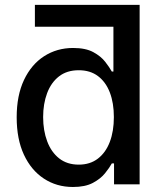

<svg xmlns="http://www.w3.org/2000/svg" viewBox="-20 -747 666 778"><path d="M121.4 -727.3H468V-638.8H121.4ZM545.8 0H442.1V-84.9H433.2Q423.7 -67.5 405.7 -45.1Q387.8 -22.7 356.5 -6Q325.3 10.7 275.6 10.7Q209.5 10.7 157.8 -23.3Q106.2 -57.2 76.9 -120.2Q47.6 -183.2 47.6 -271.7Q47.6 -360.1 77.2 -422.9Q106.9 -485.8 158.7 -519.2Q210.6 -552.6 276.3 -552.6Q327.1 -552.6 358.1 -535.7Q389.2 -518.8 406.4 -496.4Q423.7 -474.1 433.2 -457H439.6V-727.3H545.8ZM441.4 -272.7Q441.4 -329.5 425.1 -372.2Q408.7 -414.8 377.1 -438.6Q345.5 -462.4 299 -462.4Q251.1 -462.4 219.1 -437.5Q187.1 -412.6 171 -369.7Q154.8 -326.7 154.8 -272.7Q154.8 -218 171.2 -174.4Q187.5 -130.7 219.6 -105.3Q251.8 -79.9 299 -79.9Q344.8 -79.9 376.6 -104.2Q408.4 -128.6 424.9 -171.9Q441.4 -215.2 441.4 -272.7Z"/></svg>

Font: InterMG Medium
Style: Regular
Weight: 500
Designer: Rasmus Andersson
Foundry: rsms
Version: Version 3.019;December 26, 2023;FontCreator 15.0.0.2955 64-b